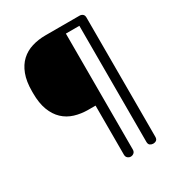

<svg xmlns="http://www.w3.org/2000/svg" viewBox="-175 -840 874 950"><g transform="rotate(-30 262.0 -365.5)"><path d="M423 -731Q433 -731 440.5 -725Q448 -719 448 -706V-25Q448 -11 440.5 -5.5Q433 0 423 0Q413 0 405 -5.5Q397 -11 397 -25V-688H320V-26Q320 -13 312 -6.5Q304 0 294 0Q285 0 277 -6.5Q269 -13 269 -26V-306H228Q187 -306 151 -317Q115 -328 88.5 -353Q62 -378 47 -417.5Q32 -457 32 -513V-525Q32 -581 47 -620.5Q62 -660 88.5 -684.5Q115 -709 151 -720Q187 -731 228 -731Z"/></g></svg>

Font: Dosis
Style: Book
Weight: 400
Designer: EdgarTolentino, PabloImpallari, IginoMarini
Foundry: EdgarTolentino, PabloImpallari, IginoMarini
Version: Version 1.007